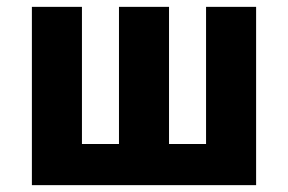

<svg xmlns="http://www.w3.org/2000/svg" viewBox="-20 -540 840 560"><path d="M73 0V-520H219V-120H327V-520H473V-120H581V-520H727V0Z"/></svg>

Font: Iosevka Aile Heavy
Style: Regular
Weight: 900
Designer: Belleve Invis
Foundry: Belleve Invis
Version: Version 31.1.0; ttfautohint (v1.8.4)